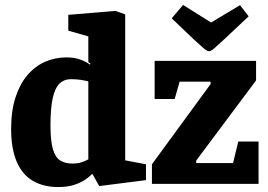

<svg xmlns="http://www.w3.org/2000/svg" viewBox="-20 -743 1082 776"><path d="M215 13Q156 13 113 -12Q70 -37 47.5 -89.5Q25 -142 25 -222Q25 -295 42.5 -349Q60 -403 90.5 -439Q121 -475 161.5 -493Q202 -511 248 -511Q282 -511 305.5 -502Q329 -493 343 -482L346 -485L337 -492V-596L256 -619V-683L446 -699L486 -685V-95L570 -79V-15L381 9L354 -39H351Q340 -27 321.5 -15Q303 -3 277 5Q251 13 215 13ZM272 -82Q294 -82 309 -87Q324 -92 337 -99V-414Q322 -418 304.5 -420.5Q287 -423 267 -423Q239 -423 220.5 -405Q202 -387 193 -346Q184 -305 184 -236Q184 -173 194 -139.5Q204 -106 224 -94Q244 -82 272 -82ZM594 0V-79L831 -403V-413H706L686 -343H605V-497H1015V-418L773 -94V-84H922L943 -171H1025V0ZM825 -536Q817 -536 803 -548Q789 -560 763 -584L674 -669L720 -723L833 -652L950 -722L985 -677L886 -584Q861 -561 847 -548.5Q833 -536 825 -536Z"/></svg>

Font: Faustina Light ExtraBold
Style: Regular
Weight: 800
Version: Version 1.200